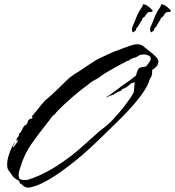

<svg xmlns="http://www.w3.org/2000/svg" viewBox="-20 -807 808 885"><path d="M112 58Q96 58 86.5 48.5Q77 39 72 39Q71 28 61.5 23Q52 18 45 12Q41 9 38.5 5Q36 1 33 -3Q23 -17 18 -24Q13 -31 13 -49Q13 -68 20 -90.5Q27 -113 35 -129Q37 -133 41.5 -140.5Q46 -148 47 -151H48Q47 -144 43 -138.5Q39 -133 39 -126Q43 -129 53 -143Q63 -157 64 -161Q63 -161 63.5 -161.5Q64 -162 63 -162H61Q60 -161 60 -159Q60 -157 58 -155Q56 -159 56 -161Q56 -168 61 -173.5Q66 -179 68 -184V-191Q76 -196 81 -207.5Q86 -219 91 -226Q94 -229 97.5 -230.5Q101 -232 104 -236Q107 -241 108 -246.5Q109 -252 114 -256Q118 -259 124 -260Q130 -261 130 -268L127 -267L128 -272Q144 -290 158.5 -309Q173 -328 189 -345Q193 -349 197.5 -352Q202 -355 206 -359Q216 -368 226 -377.5Q236 -387 246 -396Q264 -413 282 -431.5Q300 -450 320 -463Q325 -467 330.5 -470Q336 -473 341 -476Q361 -490 381 -503Q401 -516 421 -529Q435 -537 450 -543.5Q465 -550 479 -557Q495 -565 512 -571.5Q529 -578 546 -584Q560 -589 579.5 -596Q599 -603 613 -603Q625 -603 633 -599Q641 -595 649 -587Q657 -580 671.5 -569Q686 -558 698 -546Q710 -534 710 -523Q710 -510 700.5 -500Q691 -490 681 -484Q682 -475 680.5 -464.5Q679 -454 671 -444Q663 -414 638.5 -379Q614 -344 582.5 -309.5Q551 -275 522 -247Q493 -219 476 -202Q388 -114 322.5 -62Q257 -10 213 16Q169 42 144 50Q119 58 112 58ZM97 23Q107 23 134 13Q161 3 197 -16Q233 -35 270 -61Q312 -90 349 -122.5Q386 -155 413 -179.5Q440 -204 448 -210Q475 -229 501 -256.5Q527 -284 548.5 -311.5Q570 -339 583.5 -359.5Q597 -380 597 -385Q598 -398 599 -408.5Q600 -419 601 -428Q589 -423 583 -423V-421Q576 -416 566.5 -408Q557 -400 549 -398Q547 -397 544 -397L539 -390V-389Q534 -388 530 -385.5Q526 -383 521 -383Q518 -378 512 -378Q511 -376 508 -374.5Q505 -373 504 -370H503L500 -371Q497 -367 493 -367Q489 -367 484 -365Q483 -364 478 -361Q473 -358 471 -358H470L471 -360Q495 -375 517.5 -392.5Q540 -410 563 -426Q577 -435 607 -459Q614 -487 621 -492.5Q628 -498 652 -500Q662 -511 668.5 -520.5Q675 -530 675 -537Q675 -547 664 -551.5Q653 -556 645 -556Q626 -556 615 -548Q604 -540 593 -540L592 -537Q584 -537 578.5 -531.5Q573 -526 565 -526Q563 -524 553.5 -519Q544 -514 534 -509Q524 -504 519 -501Q502 -491 484 -481Q466 -471 449 -459Q445 -457 441 -453.5Q437 -450 433 -447L407 -433Q406 -433 397 -426Q388 -419 379.5 -412Q371 -405 370 -405Q365 -402 350 -390Q335 -378 315.5 -361Q296 -344 277.5 -327Q259 -310 246.5 -297Q234 -284 234 -281Q224 -276 215 -263Q206 -250 199 -242Q158 -190 125 -143.5Q92 -97 72 -31Q70 -24 68 -16.5Q66 -9 66 -1Q66 17 75 20Q84 23 97 23ZM678 -658Q678 -658 675.5 -659.5Q673 -661 672 -669V-672Q672 -678 674.5 -684Q677 -690 680 -696Q688 -716 695.5 -734.5Q703 -753 716 -771Q718 -774 719.5 -776.5Q721 -779 722 -782Q720 -784 722 -786Q723 -787 726 -787Q730 -787 734 -785Q738 -783 741 -782Q752 -775 758.5 -768Q765 -761 765 -761Q766 -762 767.5 -759Q769 -756 766 -754Q762 -752 753.5 -751.5Q745 -751 742 -746Q740 -744 738 -741Q736 -738 734 -735Q733 -731 729 -729Q725 -727 722 -724Q719 -720 718.5 -715Q718 -710 712 -708Q711 -708 714 -705Q710 -704 705.5 -694.5Q701 -685 699 -683Q699 -682 698 -682Q697 -682 697 -681Q692 -679 691.5 -673.5Q691 -668 688 -665Q686 -663 679 -660Q681 -659 680 -659Q679 -659 678 -658ZM594 -658Q594 -658 591.5 -659.5Q589 -661 588 -669V-672Q588 -678 590.5 -684Q593 -690 596 -696Q604 -716 611.5 -734.5Q619 -753 632 -771Q634 -774 635.5 -776.5Q637 -779 638 -782Q636 -784 638 -786Q639 -787 642 -787Q646 -787 650 -785Q654 -783 657 -782Q668 -775 674.5 -768Q681 -761 681 -761Q682 -762 683.5 -759Q685 -756 682 -754Q678 -752 669.5 -751.5Q661 -751 658 -746Q656 -744 654 -741Q652 -738 650 -735Q649 -731 645 -729Q641 -727 638 -724Q635 -720 634.5 -715Q634 -710 628 -708Q627 -708 630 -705Q626 -704 621.5 -694.5Q617 -685 615 -683Q615 -682 614 -682Q613 -682 613 -681Q608 -679 607.5 -673.5Q607 -668 604 -665Q602 -663 595 -660Q597 -659 596 -659Q595 -659 594 -658Z"/></svg>

Font: Cherish
Style: Regular
Weight: 400
Designer: Robert E. Leuschke
Foundry: Robert E. Leuschke
Version: Version 1.005